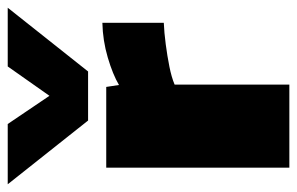

<svg xmlns="http://www.w3.org/2000/svg" viewBox="-159 -613 769 497"><g transform="rotate(-90 225.5 -364.5)"><path d="M162 -521 -3 -729H153L226 -621L302 -729H454L289 -521ZM40 0V-474H249L254 -441Q281 -457 325 -470Q369 -483 415 -484V-325Q390 -324 359.5 -320Q329 -316 301.5 -310.5Q274 -305 255 -297V0Z"/></g></svg>

Font: Kanit ExtraBold
Style: Regular
Weight: 800
Designer: Katatrad Team
Foundry: CadsonDemak
Version: Version 2.000; ttfautohint (v1.8.3)